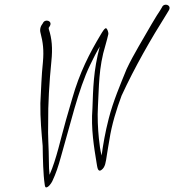

<svg xmlns="http://www.w3.org/2000/svg" viewBox="-20 -721 759 837"><path d="M157 -576C167 -538 172 -503 167 -449C161 -394 159 -328 156 -271C155 -204 161 -143 166 -85C167 -27 168 37 175 84C176 92 178 96 181 96C191 96 203 79 208 69C224 35 234 5 246 -39C285 -172 321 -331 373 -438C387 -467 400 -493 415 -518C387 -414 386 -333 383 -249C376 -159 390 -79 401 -11C404 4 405 32 422 20C439 8 441 -13 446 -46C448 -63 453 -85 457 -112C467 -178 488 -245 510 -304C567 -428 639 -553 707 -661L716 -676C730 -699 695 -711 686 -689L677 -674C670 -664 658 -645 641 -616C606 -554 563 -486 532 -420C506 -356 473 -279 454 -204C439 -146 429 -89 423 -43C417 -66 414 -88 411 -118C407 -158 404 -211 407 -259C412 -340 409 -425 440 -525C445 -544 450 -560 452 -571C454 -579 448 -594 444 -597C438 -603 425 -580 419 -570C371 -490 327 -405 295 -292L268 -199C245 -119 226 -26 196 41C194 23 193 4 193 -22C193 -73 188 -128 190 -185C189 -264 195 -365 204 -454C210 -511 206 -554 193 -593C193 -596 192 -598 192 -599L197 -607C211 -630 176 -641 167 -620C157 -607 152 -594 157 -576Z"/></svg>

Font: Stray Cat
Style: SuCnObl
Weight: 400
Version: Version 1.0